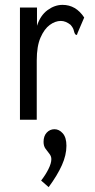

<svg xmlns="http://www.w3.org/2000/svg" viewBox="-20 -491 390 789"><path d="M62 -460H132V-385Q146 -428 175.5 -449.5Q205 -471 237 -471Q292 -471 326 -419L299 -356L296 -347L289 -350Q285 -357 283 -366.5Q281 -376 270 -389Q250 -405 230 -405Q207 -405 184.5 -388.5Q162 -372 146.5 -336.5Q131 -301 131 -243V1H62ZM180 278 149 251Q167 228 179 204Q191 180 191 163Q191 151 183 141Q175 131 167 120Q159 109 159 92Q159 68 172 54Q185 40 204 40Q223 40 238 57Q253 74 253 108Q253 146 234.5 187.5Q216 229 180 278Z"/></svg>

Font: Inconsolata ExtraCondensed Medium
Style: Regular
Weight: 500
Width: 2
Monospace: yes
Designer: Raph Levien, Cyreal, Brenton Simpson
Foundry: Raph Levien, Cyreal, Google
Version: Version 3.001; ttfautohint (v1.8.2.53-6de2)